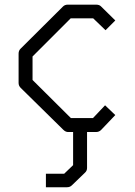

<svg xmlns="http://www.w3.org/2000/svg" viewBox="-20 -617 580 826"><path d="M476 -529 434 -487 381 -538H284L120 -374V-273L285 -109H380L432 -164L476 -122L415 -58Q406 -49 393 -49H354.5V105.5Q354.5 118 345.5 126L289.5 180Q281 188.5 268.5 188.5H177.5V130.5H256L294.5 93.5V-49H273Q262 -49 252 -59L69 -239Q60 -248 60 -260V-386Q60 -399 68 -407L251 -589Q259 -597 272 -597H393Q407 -597 414 -590Z"/></svg>

Font: 3270 Nerd Font
Style: Regular
Weight: 400
Monospace: yes
Version: Version 3.0.1;Nerd Fonts 3.3.0